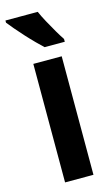

<svg xmlns="http://www.w3.org/2000/svg" viewBox="-133 -811 496 856"><g transform="rotate(-15 115.0 -383.0)"><path d="M187 0H56V-547H187ZM135 -766Q144 -745 159.5 -716.5Q175 -688 190.5 -661.5Q206 -635 217 -619V-606H124Q111 -618 91.5 -637.5Q72 -657 51.5 -679.5Q31 -702 13.5 -722.5Q-4 -743 -14 -756V-766Z"/></g></svg>

Font: Noto Sans Khmer UI ExtraCondensed
Style: Bold
Weight: 700
Width: 2
Designer: Danh Hong and the Monotype Design Team
Foundry: Monotype Imaging Inc.
Version: Version 2.002; ttfautohint (v1.8.4.7-5d5b)